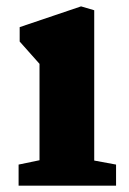

<svg xmlns="http://www.w3.org/2000/svg" viewBox="-20 -585 405 605"><path d="M38.6 -66.4 104.5 -80.1V-383.8L42 -454.1V-499.5L235.4 -564.9L276.9 -552.7V-79.1L345.7 -66.4V0H38.6Z"/></svg>

Font: Merriweather
Style: Heavy
Weight: 900
Version: Version 1.003